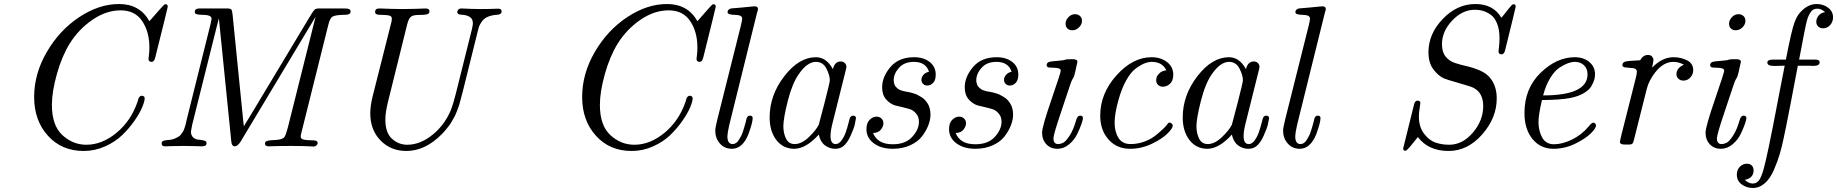

<svg xmlns="http://www.w3.org/2000/svg" viewBox="-20 -725 9090 950"><path d="M148.9 -245.1Q148.9 -360.4 211.9 -468.3Q274.9 -576.2 372.6 -640.6Q470.2 -705.1 568.8 -705.1Q671.9 -705.1 719.2 -620.1Q789.1 -700.2 793 -702.1Q795.9 -704.1 799.8 -704.1Q809.6 -704.1 810.1 -691.9Q810.1 -688 748 -439.9Q743.2 -418.9 730 -418.9Q714.8 -418.9 714.8 -434.1Q714.8 -435.1 717 -452.6Q719.2 -470.2 719.2 -490.2Q719.2 -567.4 683.6 -620.6Q647.9 -673.8 577.1 -673.8Q505.4 -673.8 437.3 -627Q369.1 -580.1 325.2 -509.8Q286.1 -446.8 261.5 -358.9Q236.8 -271 236.8 -206.1Q236.8 -104 288.8 -56.4Q340.8 -8.8 407.2 -8.8Q485.4 -8.8 557.1 -68.4Q628.9 -127.9 661.1 -223.1Q662.1 -225.1 663.1 -230Q664.1 -234.9 665 -237.5Q666 -240.2 668.5 -243.7Q670.9 -247.1 673.8 -249Q679.7 -252.9 687.7 -250Q695.8 -247.1 695.8 -238.8Q695.8 -223.6 683.3 -193.8Q670.9 -164.1 645 -127Q619.1 -89.8 584.5 -56.4Q549.8 -22.9 499.5 -0.5Q449.2 22 394 22Q285.2 22 217 -53.5Q148.9 -128.9 148.9 -245.1Z M779.8 -14.2Q779.8 -23.9 786.4 -27.3Q793 -30.8 808.8 -32Q824.7 -33.2 832 -35.2Q843.3 -38.1 851.6 -42.5Q859.9 -46.9 866 -50.5Q872.1 -54.2 877.9 -63Q883.8 -71.8 886.2 -75.4Q888.7 -79.1 892.8 -91.1Q897 -103 897.9 -106.4Q898.9 -109.9 901.9 -124.5Q904.8 -139.2 905.8 -141.1L1022 -606.9Q1026.9 -629.9 1026.9 -631.8Q1026.9 -650.9 987.3 -651.4Q947.8 -651.9 944.8 -660.2Q943.8 -662.1 943.8 -666Q943.8 -683.1 966.8 -683.1H1105Q1121.1 -683.1 1125 -677.5Q1128.9 -671.9 1130.9 -651.9L1180.7 -154.8Q1185.5 -103 1187 -100.1Q1194.8 -115.2 1212.9 -143.1L1512.7 -642.1Q1529.8 -670.9 1536.4 -677Q1543 -683.1 1557.6 -683.1H1687Q1714.8 -683.1 1714.8 -668.9Q1714.8 -651.9 1689 -651.9H1685.1Q1637.2 -650.9 1624.5 -642.3Q1611.8 -633.8 1604 -600.1L1472.7 -74.2Q1467.8 -56.2 1467.8 -49.8Q1467.8 -36.6 1484.9 -33.7Q1502 -30.8 1522.5 -30.8Q1543 -30.8 1547.9 -25.9Q1551.8 -22 1551.8 -18.1Q1551.8 -11.2 1545.9 -5.6Q1540 0 1530.8 0Q1527.8 0 1513.4 -1Q1499 -2 1473.4 -2.4Q1447.8 -2.9 1418 -2.9Q1383.8 -2.9 1359.9 -2.4Q1335.9 -2 1324.5 -1.5Q1313 -1 1310.1 -1Q1291 -1 1291 -14.2Q1291 -20 1293.9 -22.9Q1298.8 -30.8 1336.9 -32Q1375 -33.2 1386.7 -45.9Q1393.6 -53.7 1405.8 -100.1L1512.7 -526.9L1541 -640.1H1540Q1532.2 -627 1518.1 -603Q1503.9 -579.1 1500 -573.2L1170.9 -24.9Q1155.8 -1 1141.6 -1Q1125.5 -1 1124 -29.8L1063 -633.8Q1061 -626 1056.4 -608.9Q1051.8 -591.8 1049.8 -583L930.7 -106.9Q924.8 -77.1 924.8 -74.2Q924.8 -55.2 935.8 -45.2Q946.8 -35.2 960.2 -34.2Q973.6 -33.2 986.3 -30.5Q999 -27.8 1001 -22Q1002 -20 1002 -16.1Q1002 -1 979 -1Q976.1 -1 946.5 -2Q917 -2.9 887.7 -2.9Q851.6 -2.9 827.6 -2Q803.7 -1 799.8 -1H796.9Q779.8 -1 779.8 -14.2Z M1812 -165Q1812 -200.2 1823.7 -248L1917 -617.2Q1918.9 -629.4 1918.9 -631.8Q1918.9 -644 1908 -647.5Q1897 -650.9 1861.8 -651.9H1857.9Q1835.9 -651.9 1835.9 -666Q1835.9 -683.1 1856.9 -683.1Q1859.9 -683.1 1874.3 -682.6Q1888.7 -682.1 1914.8 -681.2Q1940.9 -680.2 1970.7 -680.2Q2006.8 -680.2 2033 -681.2Q2059.1 -682.1 2071 -682.6Q2083 -683.1 2085.9 -683.1Q2105 -683.1 2105 -668.9Q2105 -655.8 2088.9 -653.3Q2072.8 -650.9 2049.3 -650.9Q2025.9 -650.9 2014.6 -643.1Q2002.4 -635.3 1994.6 -604L1898.9 -217.8Q1886.7 -167 1886.7 -132.8Q1886.7 -67.9 1919.7 -38.3Q1952.6 -8.8 1994.6 -8.8Q2060.5 -8.8 2122.8 -60.3Q2185.1 -111.8 2214.8 -190.9Q2222.7 -211.9 2235.8 -263.2L2314.9 -580.1Q2319.8 -602.1 2319.8 -608.9Q2319.8 -630.9 2305.4 -640.4Q2291 -649.9 2271.5 -651.4Q2252 -652.8 2249 -654.8Q2236.8 -663.6 2247.1 -676.8Q2252 -682.6 2262.7 -683.1Q2264.6 -683.1 2276.9 -682.6Q2289.1 -682.1 2310.1 -681.2Q2331.1 -680.2 2356 -680.2Q2380.9 -680.2 2400.4 -680.7Q2419.9 -681.2 2430.9 -681.6Q2441.9 -682.1 2444.8 -682.1Q2461.9 -682.1 2461.9 -668.9Q2461.9 -660.2 2455.3 -656Q2448.7 -651.9 2439.7 -651.9Q2430.7 -651.9 2415.8 -648.9Q2400.9 -646 2387.7 -639.2Q2371.6 -630.4 2361.8 -615.2Q2352.1 -600.1 2349.4 -591.1Q2346.7 -582 2341.8 -562L2269 -269Q2268.1 -266.1 2263.9 -250.5Q2259.8 -234.9 2258.8 -230.5Q2257.8 -226.1 2253.4 -210.9Q2249 -195.8 2246.3 -189.5Q2243.7 -183.1 2238.3 -168.9Q2232.9 -154.8 2228.3 -147Q2223.6 -139.2 2216.8 -126.5Q2210 -113.8 2202.4 -104Q2194.8 -94.2 2185.3 -82.5Q2175.8 -70.8 2165 -60.1Q2083 22 1990.7 22Q1913.6 22 1862.8 -30Q1812 -82 1812 -165Z M2860.4 -245.1Q2860.4 -360.4 2923.3 -468.3Q2986.3 -576.2 3084 -640.6Q3181.6 -705.1 3280.3 -705.1Q3383.3 -705.1 3430.7 -620.1Q3500.5 -700.2 3504.4 -702.1Q3507.3 -704.1 3511.2 -704.1Q3521 -704.1 3521.5 -691.9Q3521.5 -688 3459.5 -439.9Q3454.6 -418.9 3441.4 -418.9Q3426.3 -418.9 3426.3 -434.1Q3426.3 -435.1 3428.5 -452.6Q3430.7 -470.2 3430.7 -490.2Q3430.7 -567.4 3395 -620.6Q3359.4 -673.8 3288.6 -673.8Q3216.8 -673.8 3148.7 -627Q3080.6 -580.1 3036.6 -509.8Q2997.6 -446.8 2972.9 -358.9Q2948.2 -271 2948.2 -206.1Q2948.2 -104 3000.2 -56.4Q3052.2 -8.8 3118.7 -8.8Q3196.8 -8.8 3268.6 -68.4Q3340.3 -127.9 3372.6 -223.1Q3373.5 -225.1 3374.5 -230Q3375.5 -234.9 3376.5 -237.5Q3377.4 -240.2 3379.9 -243.7Q3382.3 -247.1 3385.3 -249Q3391.1 -252.9 3399.2 -250Q3407.2 -247.1 3407.2 -238.8Q3407.2 -223.6 3394.8 -193.8Q3382.3 -164.1 3356.4 -127Q3330.6 -89.8 3295.9 -56.4Q3261.2 -22.9 3210.9 -0.5Q3160.6 22 3105.5 22Q2996.6 22 2928.5 -53.5Q2860.4 -128.9 2860.4 -245.1Z M3519 -79.1Q3519 -91.3 3529.3 -133.8L3645.5 -597.2Q3652.3 -625 3652.3 -632.8Q3652.3 -650.9 3617.2 -651.4Q3582 -651.9 3580.1 -663.1Q3579.1 -671.9 3585.2 -677Q3591.3 -682.1 3594.7 -682.6Q3598.1 -683.1 3606.4 -684.1Q3621.6 -685.1 3647.9 -687.5Q3674.3 -689.9 3692.9 -691.9Q3711.4 -693.8 3713.4 -693.8Q3730.5 -693.8 3730.5 -680.2Q3730.5 -676.3 3728.3 -670.2Q3726.1 -664.1 3726.1 -663.1L3588.4 -106.9Q3579.6 -67.9 3579.1 -50.8Q3579.1 -12.2 3605 -12.2Q3605 -12.2 3605.5 -12.2Q3613.3 -12.2 3621.3 -17.1Q3629.4 -22 3635.7 -32.5Q3642.1 -43 3647.2 -52.5Q3652.3 -62 3656.7 -76.4Q3661.1 -90.8 3663.8 -99.4Q3666.5 -107.9 3669.9 -121.3Q3673.3 -134.8 3673.3 -136.2Q3678.2 -153.3 3690.4 -152.8Q3704.6 -152.8 3704.1 -140.1Q3704.1 -118.2 3683.1 -61Q3654.3 10.7 3602.1 11.2Q3564.9 11.2 3542 -14.9Q3519 -41 3519 -79.1Z M3788.1 -144Q3788.1 -253.9 3860.6 -347.9Q3933.1 -441.9 4017.1 -441.9Q4068.8 -441.9 4101.1 -382.8Q4109.9 -420.9 4140.1 -420.9Q4152.3 -420.9 4160.2 -412.8Q4168 -404.8 4168 -394Q4168 -390.1 4164.1 -375L4101.1 -123Q4088.9 -77.1 4089.4 -51.8Q4089.4 -12.2 4114.7 -12.2Q4114.7 -12.2 4115.2 -12.2Q4131.3 -12.2 4144.8 -31.5Q4158.2 -50.8 4165.3 -71.8Q4172.4 -92.8 4180.2 -123Q4182.1 -130.9 4183.1 -134.8Q4188 -152.8 4200.2 -152.8Q4215.3 -152.8 4215.3 -140.1Q4213.4 -127.9 4209.5 -109.4Q4205.6 -90.8 4188.5 -53Q4171.4 -15.1 4150.4 0Q4135.3 11.2 4112.3 11.2Q4084.5 11.2 4061.8 -5.9Q4039.1 -22.9 4031.2 -59.1Q3968.3 10.7 3910.2 11.2Q3855 11.2 3821.5 -32Q3788.1 -75.2 3788.1 -144ZM3856 -100.1Q3856 -65.9 3869.1 -39.1Q3882.3 -12.2 3912.1 -12.2Q3946.3 -12.2 3982.2 -46.6Q4018.1 -81.1 4031.2 -107.9Q4033.2 -112.8 4059.6 -215.3Q4085.9 -317.9 4085.9 -328.1Q4085.9 -352.1 4069.1 -385.5Q4052.2 -418.9 4017.1 -418.9Q3974.1 -418.9 3932.1 -357.9Q3899.9 -312 3877.9 -225.6Q3856 -139.2 3856 -100.1Z M4267.1 -85.9Q4267.1 -116.7 4283 -132.3Q4298.8 -147.9 4316.9 -147.9Q4332 -147.9 4341.6 -138.4Q4351.1 -128.9 4351.1 -115.2Q4351.1 -100.1 4338.9 -84Q4326.7 -67.9 4299.8 -66.9Q4321.8 -11.2 4396.5 -11.2Q4397 -11.2 4397.9 -11.2Q4460 -11.2 4493.4 -47.6Q4526.9 -84 4526.9 -123Q4526.9 -147 4512.9 -163.1Q4499 -179.2 4484.4 -184.1Q4469.7 -189 4443.4 -195.1Q4417 -201.2 4409.7 -203.1Q4383.8 -210.9 4364.3 -233.4Q4344.7 -255.9 4344.7 -293Q4344.7 -344.7 4385.7 -393.3Q4426.8 -441.9 4502.9 -441.9Q4549.8 -441.9 4579.8 -418.5Q4609.9 -395 4609.9 -356Q4609.9 -328.1 4596.9 -314.9Q4584 -301.8 4567.9 -301.8Q4555.7 -301.8 4547.4 -309.8Q4539.1 -317.9 4539.1 -330.1Q4539.1 -343.3 4549.1 -354.7Q4559.1 -366.2 4576.7 -370.1Q4560.5 -418.9 4502 -418.9Q4454.1 -418.9 4428 -389.4Q4401.9 -359.9 4401.9 -328.1Q4401.9 -321.3 4403.3 -315.2Q4404.8 -309.1 4406.7 -304.4Q4408.7 -299.8 4412.4 -295.9Q4416 -292 4418.9 -289.1Q4421.9 -286.1 4426.3 -283.4Q4430.7 -280.8 4434.3 -279.3Q4438 -277.8 4442.9 -276.4Q4447.8 -274.9 4449.7 -274.4Q4451.7 -273.9 4455.8 -272.9Q4460 -272 4460.9 -272Q4461.9 -272 4470 -270.5Q4478 -269 4483.9 -267.6Q4489.7 -266.1 4500.7 -262.9Q4511.7 -259.8 4519.8 -255.4Q4527.8 -251 4538.3 -244.9Q4548.8 -238.8 4556.4 -230.5Q4564 -222.2 4570.3 -212.2Q4576.7 -202.1 4580.3 -188Q4584 -173.8 4584 -158.2Q4584 -133.3 4573.5 -105.7Q4563 -78.1 4542.5 -51Q4522 -23.9 4483.9 -6.3Q4445.8 11.2 4397 11.2Q4339.8 11.2 4303.5 -15.9Q4267.1 -43 4267.1 -85.9Z M4675.8 -85.9Q4675.8 -116.7 4691.7 -132.3Q4707.5 -147.9 4725.6 -147.9Q4740.7 -147.9 4750.2 -138.4Q4759.8 -128.9 4759.8 -115.2Q4759.8 -100.1 4747.6 -84Q4735.4 -67.9 4708.5 -66.9Q4730.5 -11.2 4805.2 -11.2Q4805.7 -11.2 4806.6 -11.2Q4868.7 -11.2 4902.1 -47.6Q4935.5 -84 4935.5 -123Q4935.5 -147 4921.6 -163.1Q4907.7 -179.2 4893.1 -184.1Q4878.4 -189 4852.1 -195.1Q4825.7 -201.2 4818.4 -203.1Q4792.5 -210.9 4772.9 -233.4Q4753.4 -255.9 4753.4 -293Q4753.4 -344.7 4794.4 -393.3Q4835.4 -441.9 4911.6 -441.9Q4958.5 -441.9 4988.5 -418.5Q5018.6 -395 5018.6 -356Q5018.6 -328.1 5005.6 -314.9Q4992.7 -301.8 4976.6 -301.8Q4964.4 -301.8 4956.1 -309.8Q4947.8 -317.9 4947.8 -330.1Q4947.8 -343.3 4957.8 -354.7Q4967.8 -366.2 4985.4 -370.1Q4969.2 -418.9 4910.6 -418.9Q4862.8 -418.9 4836.7 -389.4Q4810.5 -359.9 4810.5 -328.1Q4810.5 -321.3 4812 -315.2Q4813.5 -309.1 4815.4 -304.4Q4817.4 -299.8 4821 -295.9Q4824.7 -292 4827.6 -289.1Q4830.6 -286.1 4835 -283.4Q4839.4 -280.8 4843 -279.3Q4846.7 -277.8 4851.6 -276.4Q4856.4 -274.9 4858.4 -274.4Q4860.4 -273.9 4864.5 -272.9Q4868.7 -272 4869.6 -272Q4870.6 -272 4878.7 -270.5Q4886.7 -269 4892.6 -267.6Q4898.4 -266.1 4909.4 -262.9Q4920.4 -259.8 4928.5 -255.4Q4936.5 -251 4947 -244.9Q4957.5 -238.8 4965.1 -230.5Q4972.7 -222.2 4979 -212.2Q4985.4 -202.1 4989 -188Q4992.7 -173.8 4992.7 -158.2Q4992.7 -133.3 4982.2 -105.7Q4971.7 -78.1 4951.2 -51Q4930.7 -23.9 4892.6 -6.3Q4854.5 11.2 4805.7 11.2Q4748.5 11.2 4712.2 -15.9Q4675.8 -43 4675.8 -85.9Z M5136.2 -68.8Q5136.2 -97.7 5182.4 -231.9Q5228.5 -366.2 5228.5 -375Q5228.5 -384.8 5215.3 -387.5Q5202.1 -390.1 5185.3 -390.1Q5168.5 -390.1 5164.1 -393.1Q5154.3 -399.9 5162.1 -413.1Q5166 -418 5175.5 -419.9Q5185.1 -421.9 5205.6 -423.3Q5226.1 -424.8 5240.2 -426.8Q5245.1 -427.7 5248.8 -429Q5252.4 -430.2 5254.4 -430.7Q5256.3 -431.2 5263.4 -431.6Q5270.5 -432.1 5284.2 -432.1H5288.1Q5311 -432.1 5311 -418.9Q5311 -417 5299.3 -366.2Q5295.4 -350.1 5292.7 -344Q5290 -337.9 5289.1 -337.4Q5288.1 -336.9 5284.2 -328.9Q5280.3 -320.8 5274.4 -303.2Q5255.4 -246.1 5229.5 -168.9Q5192.4 -59.1 5192.4 -41Q5192.4 -12.2 5215.3 -12.2Q5227.5 -12.2 5240.5 -18.6Q5253.4 -24.9 5272.5 -54Q5291.5 -83 5305.2 -131.8Q5311 -152.8 5324.2 -152.8Q5338.4 -152.8 5338.4 -140.1Q5338.4 -133.3 5330.8 -111.1Q5323.2 -88.9 5309.3 -60.5Q5295.4 -32.2 5269.3 -10.5Q5243.2 11.2 5212.4 11.2Q5178.2 11.2 5157.2 -11.2Q5136.2 -33.7 5136.2 -68.8ZM5252.4 -607.9Q5252.4 -625 5266.4 -639.9Q5280.3 -654.8 5299.3 -654.8Q5313.5 -654.8 5323.5 -646Q5333.5 -637.2 5333.5 -622.1Q5333.5 -604 5318.8 -589.6Q5304.2 -575.2 5286.1 -575.2Q5271 -575.2 5261.7 -584Q5252.4 -592.8 5252.4 -607.9Z M5423.8 -152.8Q5423.8 -262.7 5504.4 -352.3Q5585 -441.9 5677.7 -441.9Q5723.6 -441.9 5754.4 -418Q5785.2 -394 5785.2 -356Q5785.2 -325.2 5769 -310.5Q5752.9 -295.9 5733.9 -295.9Q5719.7 -295.9 5710.2 -304.9Q5700.7 -314 5700.7 -328.1Q5700.7 -335.9 5703.9 -345Q5707 -354 5719 -364.5Q5731 -375 5751 -377Q5731 -418.9 5678.7 -418.9Q5662.6 -418.9 5644.3 -411.9Q5626 -404.8 5600.8 -387Q5575.7 -369.1 5552.2 -327.1Q5528.8 -285.2 5512.7 -225.1Q5495.1 -161.1 5495.1 -117.7Q5495.1 -72.3 5514.4 -42.2Q5533.7 -12.2 5573.7 -12.2Q5609.9 -12.2 5644.3 -25.1Q5678.7 -38.1 5704.3 -60.1Q5730 -82 5740 -92Q5750 -102.1 5759.8 -115.2L5760.7 -116.2Q5767.6 -121.1 5775.1 -115.5Q5782.7 -109.9 5782.7 -103Q5782.7 -90.8 5757.3 -64.9Q5731.9 -39.1 5679.9 -13.9Q5627.9 11.2 5571.8 11.2Q5505.9 11.2 5464.8 -34.9Q5423.8 -81.1 5423.8 -152.8Z M5832 -144Q5832 -253.9 5904.5 -347.9Q5977.1 -441.9 6061 -441.9Q6112.8 -441.9 6145 -382.8Q6153.8 -420.9 6184.1 -420.9Q6196.3 -420.9 6204.1 -412.8Q6211.9 -404.8 6211.9 -394Q6211.9 -390.1 6208 -375L6145 -123Q6132.8 -77.1 6133.3 -51.8Q6133.3 -12.2 6158.7 -12.2Q6158.7 -12.2 6159.2 -12.2Q6175.3 -12.2 6188.7 -31.5Q6202.1 -50.8 6209.2 -71.8Q6216.3 -92.8 6224.1 -123Q6226.1 -130.9 6227.1 -134.8Q6231.9 -152.8 6244.1 -152.8Q6259.3 -152.8 6259.3 -140.1Q6257.3 -127.9 6253.4 -109.4Q6249.5 -90.8 6232.4 -53Q6215.3 -15.1 6194.3 0Q6179.2 11.2 6156.2 11.2Q6128.4 11.2 6105.7 -5.9Q6083 -22.9 6075.2 -59.1Q6012.2 10.7 5954.1 11.2Q5898.9 11.2 5865.5 -32Q5832 -75.2 5832 -144ZM5899.9 -100.1Q5899.9 -65.9 5913.1 -39.1Q5926.3 -12.2 5956.1 -12.2Q5990.2 -12.2 6026.1 -46.6Q6062 -81.1 6075.2 -107.9Q6077.1 -112.8 6103.5 -215.3Q6129.9 -317.9 6129.9 -328.1Q6129.9 -352.1 6113 -385.5Q6096.2 -418.9 6061 -418.9Q6018.1 -418.9 5976.1 -357.9Q5943.8 -312 5921.9 -225.6Q5899.9 -139.2 5899.9 -100.1Z M6328.6 -79.1Q6328.6 -91.3 6338.9 -133.8L6455.1 -597.2Q6461.9 -625 6461.9 -632.8Q6461.9 -650.9 6426.8 -651.4Q6391.6 -651.9 6389.6 -663.1Q6388.7 -671.9 6394.8 -677Q6400.9 -682.1 6404.3 -682.6Q6407.7 -683.1 6416 -684.1Q6431.2 -685.1 6457.5 -687.5Q6483.9 -689.9 6502.4 -691.9Q6521 -693.8 6522.9 -693.8Q6540 -693.8 6540 -680.2Q6540 -676.3 6537.8 -670.2Q6535.6 -664.1 6535.6 -663.1L6397.9 -106.9Q6389.2 -67.9 6388.7 -50.8Q6388.7 -12.2 6414.6 -12.2Q6414.6 -12.2 6415 -12.2Q6422.9 -12.2 6430.9 -17.1Q6439 -22 6445.3 -32.5Q6451.7 -43 6456.8 -52.5Q6461.9 -62 6466.3 -76.4Q6470.7 -90.8 6473.4 -99.4Q6476.1 -107.9 6479.5 -121.3Q6482.9 -134.8 6482.9 -136.2Q6487.8 -153.3 6500 -152.8Q6514.2 -152.8 6513.7 -140.1Q6513.7 -118.2 6492.7 -61Q6463.9 10.7 6411.6 11.2Q6374.5 11.2 6351.6 -14.9Q6328.6 -41 6328.6 -79.1Z M6922.9 8.8Q6922.9 8.8 6976.6 -208Q6981.4 -227.1 6993.7 -227.1Q7007.8 -227.1 7007.8 -214.8Q7007.8 -210.9 7004.2 -189Q7000.5 -167 7000.5 -148.9Q7000.5 -97.2 7026.1 -63.5Q7051.8 -29.8 7083.3 -19.3Q7114.7 -8.8 7150.4 -8.8Q7216.3 -8.8 7267.6 -68.8Q7318.8 -128.9 7318.8 -200.2Q7318.8 -265.1 7271.5 -290Q7261.7 -295.9 7200.2 -313.5Q7138.7 -331.1 7124.5 -336.9Q7094.7 -351.1 7071.3 -383.1Q7047.9 -415 7047.9 -466.8Q7047.9 -557.6 7118.7 -631.3Q7189.5 -705.1 7279.8 -705.1Q7368.7 -705.1 7408.7 -637.2Q7415.5 -645 7423.6 -655Q7431.6 -665 7436 -670.9Q7440.4 -676.8 7445.6 -682.9Q7450.7 -689 7453.6 -692.4Q7456.5 -695.8 7459.5 -699Q7462.4 -702.1 7465.1 -703.1Q7467.8 -704.1 7469.7 -704.1Q7479.5 -704.1 7479.5 -691.9Q7479.5 -688 7426.8 -475.1Q7421.9 -456.1 7409.7 -456.1Q7394.5 -456.1 7394.5 -471.2Q7394.5 -473.1 7397 -493.2Q7399.4 -513.2 7399.4 -535.2Q7399.4 -579.1 7387 -609.6Q7374.5 -640.1 7354 -653.6Q7333.5 -667 7315.7 -671.9Q7297.9 -676.8 7277.8 -676.8Q7215.8 -676.8 7165.3 -623.3Q7114.7 -569.8 7114.7 -505.9Q7114.7 -467.8 7132.6 -445.3Q7150.4 -422.9 7179.4 -413.3Q7208.5 -403.8 7239.5 -397Q7270.5 -390.1 7303 -376Q7335.4 -361.8 7353.5 -338.9Q7385.7 -298.8 7385.7 -237.8Q7385.7 -141.6 7313.7 -59.8Q7241.7 22 7147.5 22Q7047.4 22 6995.6 -46.9Q6946.8 15.1 6938.5 19Q6935.5 21 6932.6 21Q6922.9 21 6922.9 8.8Z M7522.9 -166Q7522.9 -287.1 7602.5 -364.5Q7682.1 -441.9 7772 -441.9Q7814.9 -441.9 7843.5 -418.5Q7872.1 -395 7872.1 -356.9Q7872.1 -343.8 7868.2 -330.3Q7864.3 -316.9 7853.8 -298.3Q7843.3 -279.8 7816.2 -263.9Q7789.1 -248 7750 -240.2Q7698.2 -230.5 7609.4 -230Q7592.3 -155.8 7592.3 -122.1Q7592.3 -77.1 7610.8 -44.2Q7629.4 -11.2 7668.9 -11.2Q7710 -11.2 7757.6 -34.2Q7805.2 -57.1 7840.3 -99.1Q7855.5 -118.2 7863.3 -118.2Q7868.2 -118.2 7872.6 -114Q7877 -109.9 7877 -104Q7877 -90.8 7851.1 -64.9Q7825.2 -39.1 7773.7 -13.9Q7722.2 11.2 7667 11.2Q7602.1 11.2 7562.5 -37.4Q7522.9 -85.9 7522.9 -166ZM7615.2 -252.9Q7835 -252.9 7835 -357.4Q7835 -384.8 7817.6 -401.9Q7800.3 -418.9 7772 -418.9Q7756.8 -418.9 7738.5 -412.4Q7720.2 -405.8 7696.3 -390.4Q7672.4 -375 7650.4 -338.9Q7628.4 -302.7 7615.2 -252.9Z M7995.1 -23.9Q7995.1 -26.9 8002 -55.2L8073.2 -336.9Q8079.1 -359.9 8079.1 -370.1Q8079.1 -385.3 8061 -387.7Q8043 -390.1 8025.1 -391.1Q8007.3 -392.1 8007.3 -402.8Q8007.3 -418 8028.3 -421.9Q8038.1 -423.8 8095.2 -426.8Q8109.4 -452.6 8133.3 -453.1Q8148.4 -453.1 8154.8 -444.6Q8161.1 -436 8161.1 -428.2Q8161.1 -421.4 8154.3 -390.1Q8204.1 -441.9 8260.3 -441.9Q8297.4 -441.9 8327.6 -426.5Q8357.9 -411.1 8357.9 -377.9Q8357.9 -357.9 8344 -342Q8330.1 -326.2 8309.1 -326.2Q8294.9 -326.2 8284.9 -335.2Q8274.9 -344.2 8274.9 -357.9Q8274.9 -388.7 8312 -404.8Q8286.1 -418.9 8259.3 -418.9Q8194.3 -418.9 8144 -327.1Q8134.3 -309.1 8127.7 -283.9Q8121.1 -258.8 8066.9 -42Q8062 -20 8057.6 -14.9Q8053.2 -9.8 8039.1 -9.8H8018.1Q7995.1 -9.8 7995.1 -23.9Z M8418.9 -68.8Q8418.9 -97.7 8465.1 -231.9Q8511.2 -366.2 8511.2 -375Q8511.2 -384.8 8498 -387.5Q8484.9 -390.1 8468 -390.1Q8451.2 -390.1 8446.8 -393.1Q8437 -399.9 8444.8 -413.1Q8448.7 -418 8458.3 -419.9Q8467.8 -421.9 8488.3 -423.3Q8508.8 -424.8 8522.9 -426.8Q8527.8 -427.7 8531.5 -429Q8535.2 -430.2 8537.1 -430.7Q8539.1 -431.2 8546.1 -431.6Q8553.2 -432.1 8566.9 -432.1H8570.8Q8593.8 -432.1 8593.8 -418.9Q8593.8 -417 8582 -366.2Q8578.1 -350.1 8575.4 -344Q8572.8 -337.9 8571.8 -337.4Q8570.8 -336.9 8566.9 -328.9Q8563 -320.8 8557.1 -303.2Q8538.1 -246.1 8512.2 -168.9Q8475.1 -59.1 8475.1 -41Q8475.1 -12.2 8498 -12.2Q8510.3 -12.2 8523.2 -18.6Q8536.1 -24.9 8555.2 -54Q8574.2 -83 8587.9 -131.8Q8593.8 -152.8 8606.9 -152.8Q8621.1 -152.8 8621.1 -140.1Q8621.1 -133.3 8613.5 -111.1Q8606 -88.9 8592 -60.5Q8578.1 -32.2 8552 -10.5Q8525.9 11.2 8495.1 11.2Q8460.9 11.2 8439.9 -11.2Q8418.9 -33.7 8418.9 -68.8ZM8535.2 -607.9Q8535.2 -625 8549.1 -639.9Q8563 -654.8 8582 -654.8Q8596.2 -654.8 8606.2 -646Q8616.2 -637.2 8616.2 -622.1Q8616.2 -604 8601.6 -589.6Q8586.9 -575.2 8568.8 -575.2Q8553.7 -575.2 8544.4 -584Q8535.2 -592.8 8535.2 -607.9Z M8573.7 139.2Q8573.7 115.2 8588.6 100.1Q8603.5 85 8623.5 85Q8639.6 85 8648.2 94.5Q8656.7 104 8656.7 118.2Q8656.7 156.2 8612.8 165Q8632.8 183.1 8651.9 183.1Q8666 183.1 8676.3 174.6Q8686.5 166 8694.6 146Q8702.6 126 8706.1 112.5Q8709.5 99.1 8716.8 69.8Q8729 18.1 8752.2 -99.4Q8775.4 -216.8 8792.5 -308.1L8810.5 -399.9Q8803.7 -399.9 8789.6 -399.4Q8775.4 -398.9 8768.6 -398.9H8755.9Q8725.1 -398.9 8724.6 -415Q8724.6 -430.2 8752.4 -430.2H8816.4Q8845.2 -579.1 8859.9 -616.2Q8871.1 -646 8886.7 -663.1Q8923.8 -705.1 8968.8 -705.1Q9002 -705.1 9025.9 -686.5Q9049.8 -668 9049.8 -639.2Q9049.8 -617.2 9035.6 -601.1Q9021.5 -585 9000.5 -585Q8985.4 -585 8976.1 -594Q8966.8 -603 8966.8 -617.2Q8966.8 -633.3 8978.3 -647.7Q8989.7 -662.1 9010.7 -665Q8990.7 -682.1 8972.7 -682.1Q8960.4 -682.1 8952.1 -677.5Q8943.8 -672.9 8936.8 -661.4Q8929.7 -649.9 8925 -637.5Q8920.4 -625 8915 -600.6Q8909.7 -576.2 8905.8 -555.2Q8901.9 -534.2 8894.8 -497.1Q8887.7 -460 8881.8 -430.2H8961.4Q8983.4 -430.2 8983.4 -417Q8983.4 -398.9 8952.6 -398.9H8950.7Q8947.8 -398.9 8941.2 -399.4Q8934.6 -399.9 8931.6 -399.9H8875.5Q8870.6 -372.1 8841.6 -221.9Q8812.5 -71.8 8806.6 -46.9Q8796.9 1 8786.1 37.1Q8775.4 73.2 8757.1 115.7Q8738.8 158.2 8712.2 181.6Q8685.5 205.1 8652.8 205.1Q8622.1 205.1 8597.9 187.5Q8573.7 169.9 8573.7 139.2Z"/></svg>

Font: CMU Classical Serif
Style: Italic
Weight: 500
Italic angle: -14.04°
Version: Version 0.7.0